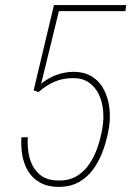

<svg xmlns="http://www.w3.org/2000/svg" viewBox="-20 -731 520 761"><path d="M132.8 -366.2 113.3 -372.6 193.8 -710.9H480L477.1 -687H213.4L143.1 -398.9Q169.9 -421.4 203.1 -433.6Q236.3 -445.8 270 -446.3Q315.9 -446.3 346.2 -426.5Q376.5 -406.7 392.8 -374Q409.2 -341.3 413.6 -302.5Q418 -263.7 412.1 -226.6Q405.8 -186 391.8 -144Q377.9 -102.1 354.5 -67.1Q331.1 -32.2 296.1 -11.2Q261.2 9.8 211.4 9.8Q168.9 9.3 139.2 -7.1Q109.4 -23.4 92 -51.8Q74.7 -80.1 68.6 -114.7Q62.5 -149.4 64.9 -187H90.3Q86.9 -143.1 97.7 -104Q108.4 -64.9 136.2 -40.3Q164.1 -15.6 212.4 -15.6Q255.4 -15.1 285.6 -33.9Q315.9 -52.7 336.2 -84Q356.4 -115.2 368.4 -152.3Q380.4 -189.5 386.2 -225.6Q391.6 -257.8 388.7 -292.2Q385.7 -326.7 372.1 -356Q358.4 -385.3 333.3 -403.3Q308.1 -421.4 269.5 -421.4Q229 -421.4 195.8 -407Q162.6 -392.6 132.8 -366.2Z"/></svg>

Font: Roboto Condensed Thin
Style: Italic
Weight: 250
Italic angle: -12°
Designer: Christian Robertson
Foundry: Google
Version: Version 3.008; 2023